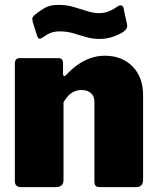

<svg xmlns="http://www.w3.org/2000/svg" viewBox="-20 -769 644 789"><path d="M67 0Q41 0 41 -25V-507Q41 -530 60 -530H221Q239 -530 239 -510V-465Q239 -459 242.5 -457Q246 -455 252 -461Q273 -484 298 -502Q323 -520 351.5 -530Q380 -540 411 -540Q481 -540 524.5 -496Q568 -452 568 -378V-30Q568 0 538 0H391Q378 0 373 -5.5Q368 -11 368 -25V-351Q368 -374 353.5 -386.5Q339 -399 315 -399Q300 -399 286.5 -393.5Q273 -388 262 -377Q251 -366 241 -349V-29Q241 0 208 0H67ZM488 -639Q472 -628 445.5 -618.5Q419 -609 388 -609Q359 -609 332.5 -617Q306 -625 280.5 -632.5Q255 -640 226 -640Q205 -640 190 -634.5Q175 -629 155 -615Q147 -609 141.5 -610Q136 -611 132 -623L115 -677Q113 -685 112.5 -691.5Q112 -698 123 -708Q142 -724 164 -736.5Q186 -749 221 -749Q253 -749 282 -740.5Q311 -732 337.5 -723.5Q364 -715 387 -715Q411 -715 431 -724Q451 -733 464 -743Q472 -748 479 -746.5Q486 -745 488 -734L502 -669Q506 -652 488 -639Z"/></svg>

Font: Libre Franklin Thin Black
Style: Regular
Weight: 900
Version: Version 3.000